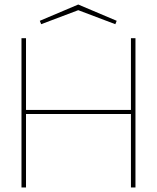

<svg xmlns="http://www.w3.org/2000/svg" viewBox="-20 -829 695 849"><path d="M75 0V-660H95V-343H559V-660H579V0H559V-325H95V0ZM326 -809 496 -737 490 -722 326 -784 162 -722 156 -737Z"/></svg>

Font: Lil Grotesk Thin
Style: Regular
Weight: 100
Designer: Bastien Sozeau
Foundry: NBR — Bastien Sozeau
Version: Version 3.003; ttfautohint (v1.8.4.7-5d5b);gftools[0.9.33]